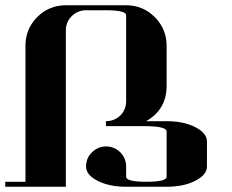

<svg xmlns="http://www.w3.org/2000/svg" viewBox="-20 -712 886 732"><path d="M0 0V-19H77.1V-538.1Q77.1 -602.1 122.1 -647Q167 -691.9 231 -691.9H460.9Q524.9 -691.9 569.8 -647Q615.2 -601.6 615.2 -538.1V-384.8Q615.2 -294.4 537.1 -250H615.2Q679.7 -250 724.1 -227.5Q769 -204.6 769 -172.9V-77.1Q769 -45.4 724.1 -22.5Q679.7 0 615.2 0H460.9Q397 0 352.5 -22.5Q308.1 -44.9 308.1 -77.1Q308.1 -108.9 330.1 -130.9Q353 -153.3 383.8 -153.8Q416 -153.8 439 -130.9Q460.9 -108.4 460.9 -77.1V-38.1Q460.9 -19 538.1 -19Q615.2 -19 615.2 -38.1V-210.9Q615.2 -230 538.1 -231H383.8V-250Q416 -250 439 -272Q460.9 -293.9 460.9 -327.1V-653.8Q460.9 -672.9 383.8 -672.9H308.1Q275.9 -672.9 252.9 -649.9Q231 -627.9 231 -596.2V0Z"/></svg>

Font: Hjet
Style: Regular
Weight: 400
Designer: T. Christopher White
Version: Version 1.2